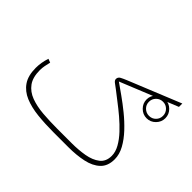

<svg xmlns="http://www.w3.org/2000/svg" viewBox="-133 -887 1123 1123"><g transform="rotate(45 428.0 -326.0)"><path d="M651.9 -521Q651.9 -552.7 675 -575.7Q698.2 -598.6 730 -598.6Q761.7 -598.6 784.7 -575.7Q807.6 -552.7 807.6 -521Q807.6 -489.3 784.7 -466.1Q761.7 -442.9 730 -442.9Q698.2 -442.9 675 -466.1Q651.9 -489.3 651.9 -521ZM671.4 -521Q671.4 -496.6 688.7 -479.7Q706.1 -462.9 730 -462.9Q754.4 -462.9 771.2 -479.7Q788.1 -496.6 788.1 -521Q788.1 -545.4 771.2 -562.5Q754.4 -579.6 730 -579.6Q705.6 -579.6 688.5 -562.5Q671.4 -545.4 671.4 -521ZM526.4 0H402.8Q332 0 270.5 -6.6Q209 -13.2 162.4 -32.7Q115.7 -52.2 89.4 -90.6Q63 -128.9 63 -192.9Q63 -237.8 78.1 -283.2L101.1 -274.4Q96.7 -256.3 93 -237.5Q89.4 -218.8 89.4 -201.2Q89.4 -141.1 114.5 -106.7Q139.6 -72.3 183.3 -55.9Q227.1 -39.6 283.7 -34.9Q340.3 -30.3 402.8 -30.3H525.9Q579.1 -30.3 628.7 -38.8Q678.2 -47.4 710 -71.8Q741.7 -96.2 741.7 -143.6Q741.7 -175.8 722.9 -209.2Q704.1 -242.7 673.8 -274.9Q643.6 -307.1 608.4 -336.9Q573.2 -366.7 540 -391.8Q506.8 -417 482.9 -436Q470.7 -445.8 455.6 -456.3Q440.4 -466.8 440.4 -478.5Q440.4 -494.6 455.3 -502.7Q470.2 -510.7 491.7 -519.5L816.9 -651.9V-624L463.4 -480.5Q491.2 -460.9 530.3 -433.3Q569.3 -405.8 610.6 -372.3Q651.9 -338.9 687.7 -300.8Q723.6 -262.7 745.8 -222.4Q768.1 -182.1 768.1 -141.6Q768.1 -85 735.1 -54.2Q702.1 -23.4 647.2 -11.7Q592.3 0 526.4 0Z"/></g></svg>

Font: Vazirmatn UI FD Thin
Style: Regular
Weight: 100
Designer: Saber Rastikerdar
Foundry: Saber Rastikerdar
Version: Version 33.003